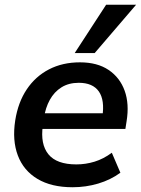

<svg xmlns="http://www.w3.org/2000/svg" viewBox="-20 -777 592 807"><path d="M285 10Q196 10 137.5 -25Q79 -60 55 -123.5Q31 -187 44 -271Q56 -347 92.5 -401.5Q129 -456 186 -485.5Q243 -515 316 -515Q389 -515 436.5 -483Q484 -451 504 -395.5Q524 -340 512 -267L507 -235H140L150 -301H429L410 -285Q421 -356 395.5 -392.5Q370 -429 311 -429Q269 -429 238.5 -410Q208 -391 189.5 -357.5Q171 -324 165 -282L160 -249Q149 -171 183.5 -128.5Q218 -86 301 -86Q340 -86 377.5 -97.5Q415 -109 450 -135L486 -51Q445 -21 393 -5.5Q341 10 285 10ZM294 -554 426 -757H552L378 -554Z"/></svg>

Font: Mulish ExtraLight
Style: Bold Italic
Weight: 700
Italic angle: -9°
Version: Version 3.603